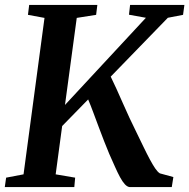

<svg xmlns="http://www.w3.org/2000/svg" viewBox="-26 -763 772 783"><path d="M-6.5 0 -1 -38.5 70 -52 155.5 -690 88 -702.5 93 -743H371L366 -702.5L287 -690L239 -335L569 -690.5L500 -703L504.5 -743H726L720.5 -702.5L658.5 -690.5L425.5 -450.5Q436 -429.5 448.8 -401Q461.5 -372.5 475.2 -341.8Q489 -311 502.2 -282Q515.5 -253 526.5 -231.5Q544.5 -194.5 559 -164.5Q573.5 -134.5 585.5 -112.2Q597.5 -90 607.2 -75.8Q617 -61.5 626 -56L681 -41L674.5 0H503Q493 -1 483.2 -11.5Q473.5 -22 463.5 -40.5Q453.5 -59 442.8 -83.2Q432 -107.5 419.5 -135.5Q410 -158 399 -186.2Q388 -214.5 376.5 -245.2Q365 -276 354.2 -305Q343.5 -334 333.5 -357.5L227.5 -249L201 -52L280.5 -38.5L277 0Z"/></svg>

Font: Merriweather 48pt SemiBold
Style: Italic
Weight: 600
Italic angle: -7.8°
Designer: Eben Sorkin
Foundry: Eben Sorkin
Version: Version 2.101